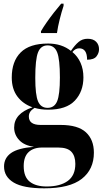

<svg xmlns="http://www.w3.org/2000/svg" viewBox="-20 -786 563 1045"><path d="M203 -616Q215 -637 233.5 -663.5Q252 -690 273 -717Q294 -744 313 -766H326V-754Q315 -721 305 -681Q295 -641 290 -606H203ZM221 239Q107 239 54.5 207.5Q2 176 2 120Q2 74 40 47Q78 20 165 13Q112 6 84.5 -23.5Q57 -53 57 -92Q57 -168 157 -202Q105 -220 74.5 -261Q44 -302 44 -364Q44 -452 92.5 -500.5Q141 -549 242 -549Q316 -549 366 -509Q387 -540 407.5 -557.5Q428 -575 457 -575Q487 -575 503 -559Q519 -543 519 -518Q519 -497 505 -479Q491 -461 454 -461Q454 -523 411 -523Q390 -523 374 -503Q403 -479 418.5 -444Q434 -409 434 -365Q434 -288 387.5 -238.5Q341 -189 242 -189Q201 -189 168 -199Q151 -188 144 -177Q137 -166 137 -152Q137 -106 201 -106H310Q404 -106 447.5 -66Q491 -26 491 45Q491 136 425 187.5Q359 239 221 239ZM239 -199Q276 -199 291 -235Q306 -271 306 -364Q306 -464 291 -501.5Q276 -539 239 -539Q202 -539 187 -501Q172 -463 172 -362Q172 -270 187 -234.5Q202 -199 239 -199ZM234 229Q307 229 348.5 199Q390 169 390 106Q390 63 368.5 40Q347 17 297 17H209Q162 17 135.5 42Q109 67 109 118Q109 177 142 203Q175 229 234 229Z"/></svg>

Font: Noto Serif Display SemiCondensed
Style: Bold
Weight: 700
Width: 4
Designer: Monotype Design Team
Foundry: Monotype Imaging Inc.
Version: Version 2.009